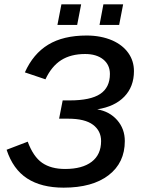

<svg xmlns="http://www.w3.org/2000/svg" viewBox="-20 -863 664 893"><path d="M275.9 9.8Q172.4 9.8 106.4 -33Q40.5 -75.7 10.7 -166.5L108.9 -204.1Q134.8 -134.3 176 -105.7Q217.3 -77.1 282.7 -77.1Q362.8 -77.1 406.5 -110.6Q450.2 -144 450.2 -207Q450.2 -254.4 412.6 -282.7Q375 -311 296.9 -311H254.9L271.5 -396H304.2Q400.9 -396 446 -426Q491.2 -456.1 491.2 -519Q491.2 -561.5 460 -586.7Q428.7 -611.8 376 -611.8Q309.6 -611.8 264.6 -583.3Q219.7 -554.7 191.4 -494.1L95.7 -526.4Q134.3 -612.8 204.3 -655.3Q274.4 -697.8 382.8 -697.8Q449.7 -697.8 502.9 -674.8Q550.8 -653.3 576.9 -616.5Q603 -579.6 603 -532.2Q603 -460 558.3 -413.6Q513.7 -367.2 432.1 -354.5Q489.7 -344.7 525.1 -304.2Q560.5 -263.7 560.5 -207Q560.5 -106 485.1 -48.1Q409.7 9.8 275.9 9.8ZM552.7 -842.8 534.2 -747.1H442.9L460.9 -842.8ZM357.4 -842.8 338.9 -747.1H247.1L265.6 -842.8Z"/></svg>

Font: Arimo Medium
Style: Italic
Weight: 500
Italic angle: -12°
Designer: Steve Matteson
Foundry: Monotype Imaging Inc.
Version: Version 1.33